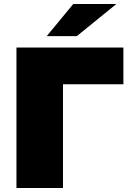

<svg xmlns="http://www.w3.org/2000/svg" viewBox="-20 -937 651 957"><path d="M595 -517V-700H62V0H294V-517ZM345 -917 213 -757H363L560 -917Z"/></svg>

Font: Montserrat Custom Black
Style: Regular
Weight: 900
Designer: Julieta Ulanovsky
Foundry: Julieta Ulanovsky
Version: Version 7.200